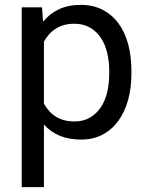

<svg xmlns="http://www.w3.org/2000/svg" viewBox="-20 -558 601 781"><path d="M514.6 -258.3Q514.6 -200.2 501 -151.1Q487.3 -102.1 461.2 -66.2Q435.1 -30.3 397 -10.3Q358.9 9.8 310.1 9.8Q260.3 9.8 222.9 -5.9Q185.5 -21.5 158.7 -51.3V203.1H68.4V-528.3H150.9L155.3 -469.7Q182.1 -502.9 220.2 -520.5Q258.3 -538.1 308.6 -538.1Q358.4 -538.1 396.7 -518.6Q435.1 -499 461.4 -463.6Q487.8 -428.2 501.2 -378.7Q514.6 -329.1 514.6 -268.6ZM424.3 -268.6Q424.3 -308.1 416 -343Q407.7 -377.9 390.1 -404.3Q372.6 -430.7 345.7 -446Q318.8 -461.4 281.7 -461.4Q258.8 -461.4 240 -456.1Q221.2 -450.7 206.1 -440.9Q190.9 -431.2 179.2 -417.7Q167.5 -404.3 158.7 -388.7V-136.2Q167.5 -120.6 179.2 -107.2Q190.9 -93.8 206.1 -84.2Q221.2 -74.7 240.2 -69.3Q259.3 -64 282.7 -64Q319.3 -64 345.9 -79.6Q372.6 -95.2 390.1 -121.6Q407.7 -147.9 416 -183.3Q424.3 -218.8 424.3 -258.3Z"/></svg>

Font: RobotoDraft
Style: Regular
Weight: 400
Designer: Google
Foundry: Google
Version: Version 2.000988-w1; 2014